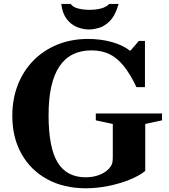

<svg xmlns="http://www.w3.org/2000/svg" viewBox="-20 -976 886 1006"><path d="M429.5 10.5Q314 10.5 227.2 -37Q140.5 -84.5 92.5 -170Q44.5 -255.5 44.5 -369Q44.5 -457.5 73.5 -531.5Q102.5 -605.5 155.5 -659.2Q208.5 -713 281.2 -742.5Q354 -772 441.5 -772Q507.5 -772 565.8 -755.8Q624 -739.5 660 -711H664L707.5 -761.5H739.5V-519.5H695Q661 -590.5 626.5 -632.5Q592 -674.5 551.8 -693.2Q511.5 -712 459.5 -712Q234.5 -712 234.5 -373Q234.5 -202.5 282 -124.8Q329.5 -47 429.5 -47Q472.5 -47 507.5 -62.5Q542.5 -78 560 -104Q567 -114 569 -125Q571 -136 571 -159V-326.5L482 -345.5V-381.5H829V-345.5L741 -326.5V-80.5Q710 -55 658.5 -34.2Q607 -13.5 547 -1.5Q487 10.5 429.5 10.5ZM446 -821.5Q415.5 -821.5 384 -834Q352.5 -846.5 329.8 -876Q307 -905.5 301 -955.5H350.5Q362 -938.5 389.5 -931.5Q417 -924.5 449.5 -924.5Q481 -924.5 508.8 -931.5Q536.5 -938.5 552.5 -955.5H601.5Q584.5 -895.5 556.5 -867Q528.5 -838.5 498.8 -830Q469 -821.5 446 -821.5Z"/></svg>

Font: Libre Caslon Text
Style: Bold
Weight: 700
Designer: Pablo Impallari, Rodrigo Fuenzalida, Katja Schimmel
Foundry: Pablo Impallari, Rodrigo Fuenzalida
Version: Version 2.000